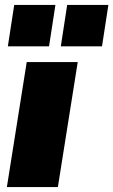

<svg xmlns="http://www.w3.org/2000/svg" viewBox="-20 -763 462 783"><path d="M8 0 89 -510H297L216 0ZM228 -574 254 -743H422L396 -574ZM12 -574 38 -743H206L180 -574Z"/></svg>

Font: Mulish ExtraBlack
Style: Italic
Weight: 1000
Italic angle: -9°
Designer: Vernon Adams
Foundry: Vernon Adams
Version: Version 3.603; ttfautohint (v1.8.3)